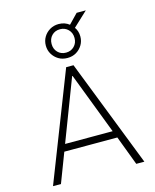

<svg xmlns="http://www.w3.org/2000/svg" viewBox="-145 -1117 983 1214"><g transform="rotate(-15 347.0 -510.0)"><path d="M48 0 323 -705H371L646 0H593L516 -204L545 -192H150L178 -204L100 0ZM345 -641 187 -228 166 -238H529L506 -228L348 -641ZM347 -759Q314 -759 289 -774Q264 -789 249 -814Q234 -839 234 -870Q234 -901 249 -926Q264 -951 289.5 -966Q315 -981 347 -981Q368 -981 385 -975Q402 -969 416 -958L476 -1020H536L441 -931Q450 -919 455 -903.5Q460 -888 460 -870Q460 -839 445 -814Q430 -789 405 -774Q380 -759 347 -759ZM347 -794Q379 -794 400.5 -815.5Q422 -837 422 -870Q422 -904 400.5 -925.5Q379 -947 347 -947Q314 -947 293 -925.5Q272 -904 272 -870Q272 -837 293 -815.5Q314 -794 347 -794Z"/></g></svg>

Font: Nunito Sans 7pt SemiCondensed ExtraLight
Style: Regular
Weight: 250
Width: 4
Designer: Vernon Adams
Foundry: Vernon Adams
Version: Version 3.101;gftools[0.9.27]